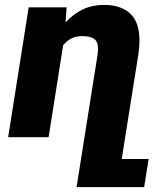

<svg xmlns="http://www.w3.org/2000/svg" viewBox="-20 -558 657 781"><path d="M584.5 88.9 566.4 203.1H291.5L309.6 88.9L376.5 -333Q378.9 -348.6 378.9 -358.4Q378.9 -388.7 362.8 -399.9Q346.7 -411.1 314 -411.1Q265.6 -411.1 236.8 -373.5L177.7 0H13.2L96.7 -528.3H251L246.6 -466.8Q280.3 -502.9 318.4 -520.5Q356.4 -538.1 403.3 -538.1Q470.7 -538.1 509 -503.4Q547.4 -468.8 547.4 -392.1Q547.4 -364.7 542.5 -335L475.1 88.9Z"/></svg>

Font: Mardoto Black
Style: Italic
Weight: 900
Italic angle: -12°
Designer: Christian Robertson, Vahan Hovhannisyan
Foundry: Google
Version: Version 1.000